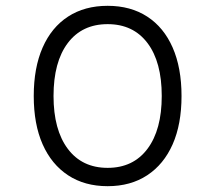

<svg xmlns="http://www.w3.org/2000/svg" viewBox="-20 -626 740 660"><path d="M350 14Q271 14 214 -23.5Q157 -61 126.5 -130Q96 -199 96 -296Q96 -393 126.5 -462.5Q157 -532 214 -569Q271 -606 350 -606Q429 -606 486 -569Q543 -532 573.5 -462.5Q604 -393 604 -296Q604 -199 573.5 -130Q543 -61 486 -23.5Q429 14 350 14ZM350 -49Q438 -49 487 -114.5Q536 -180 536 -296Q536 -413 487 -478Q438 -543 350 -543Q262 -543 213 -478Q164 -413 164 -296Q164 -180 213 -114.5Q262 -49 350 -49Z"/></svg>

Font: Martian Mono SemiExpanded ExtraLight
Style: Regular
Weight: 250
Monospace: yes
Version: Version 0.930